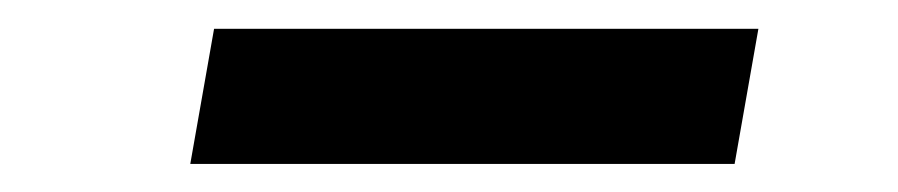

<svg xmlns="http://www.w3.org/2000/svg" viewBox="-20 -379 627 134"><path d="M492.7 -264.6H112.8L129.4 -358.9H509.3Z"/></svg>

Font: TypoPRO Roboto Mono
Style: Italic
Weight: 500
Designer: Google
Version: Version 2.000986; 2015; ttfautohint (v1.3)